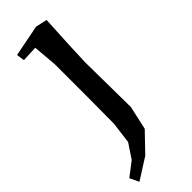

<svg xmlns="http://www.w3.org/2000/svg" viewBox="-277 -529 791 791"><g transform="rotate(-45 118.5 -133.5)"><path d="M188 0 165 104 88 184 -5 243 -24 203 36 157 78 94 90 0 91 -155V-347L82 -451L13 -448L8 -483L146 -510L196 -499L189 -363L185 -263Z"/></g></svg>

Font: Alike Angular
Style: Regular
Weight: 400
Designer: Sveta Sebyakina
Foundry: Cyreal (www.cyreal.org)
Version: Version 1.300; ttfautohint (v1.8.4.7-5d5b)